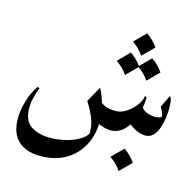

<svg xmlns="http://www.w3.org/2000/svg" viewBox="-96 -544 859 840"><g transform="rotate(15 333.5 -124.0)"><path d="M533.7 -129.4Q542 -113.3 561.5 -106.7Q581.1 -100.1 598.6 -100.1Q605.5 -100.1 615.7 -102.8Q626 -105.5 626 -110.4Q626 -116.2 621.3 -127.9Q616.7 -139.6 609.9 -149.9L636.7 -205.1Q644.5 -198.2 646.2 -180.7Q647.9 -163.1 647.9 -154.8Q647.9 -134.3 644.8 -109.6Q641.6 -85 633.8 -62.3Q626 -39.6 612.1 -24.9Q598.1 -10.3 577.1 -10.3Q556.2 -10.3 533.2 -21.5Q510.3 -32.7 494.1 -49.3ZM346.7 -106.4Q366.7 -90.8 382.3 -85.7Q397.9 -80.6 425.8 -80.6Q449.2 -80.6 472.9 -96.4Q496.6 -112.3 513.2 -134.8Q529.8 -157.2 531.2 -176.8L540 -173.8Q540 -147.9 533.4 -116.9Q526.9 -85.9 512.7 -57.6Q498.5 -29.3 476.1 -11Q453.6 7.3 421.9 7.3Q409.7 7.3 390.1 1.5Q370.6 -4.4 358.4 -12.7ZM332.5 -161.6Q351.1 -124.5 360.1 -87.6Q369.1 -50.8 369.1 -16.6Q369.1 43.5 343.5 91.3Q317.9 139.2 270.3 167.2Q222.7 195.3 156.7 195.3Q91.8 195.3 55.7 161.9Q19.5 128.4 19.5 62Q19.5 30.8 27.1 -0.2Q34.7 -31.2 45.9 -56.2Q57.1 -81.1 67.9 -94.2L76.7 -90.3Q67.9 -68.4 61.8 -44.4Q55.7 -20.5 55.7 4.4Q55.7 62.5 90.6 85Q125.5 107.4 178.7 107.4Q205.6 107.4 238.3 100.6Q271 93.8 299.8 79.1Q328.6 64.5 342.8 40.5L340.3 50.3Q341.3 8.8 327.9 -24.4Q314.5 -57.6 293 -90.8ZM469.7 -444.3Q501 -422.4 520.5 -393.6L469.7 -342.8Q460 -357.9 447 -370.4Q434.1 -382.8 418.9 -393.6ZM422.9 -344.7Q454.1 -322.8 473.6 -293.9L422.9 -243.2Q413.1 -258.3 400.1 -270.8Q387.2 -283.2 372.1 -293.9ZM519.5 -344.7Q550.8 -322.8 570.3 -293.9L519.5 -243.2Q509.8 -258.3 496.8 -270.8Q483.9 -283.2 468.8 -293.9ZM504.9 68.4Q536.1 90.3 555.7 119.1L504.9 169.9Q495.1 154.8 482.2 142.3Q469.2 129.9 454.1 119.1Z"/></g></svg>

Font: Lateef
Style: Regular
Weight: 400
Designer: SIL International
Foundry: SIL International
Version: Version 4.200